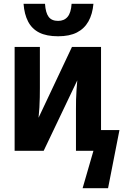

<svg xmlns="http://www.w3.org/2000/svg" viewBox="-20 -794 658 1011"><path d="M415 197 472 0H380V-219Q380 -244 380.5 -270Q381 -296 383 -322Q385 -348 387 -371L210 0H57V-547H190V-330Q190 -306 189.5 -280.5Q189 -255 187.5 -228Q186 -201 183 -174L359 -547H512V-109H609L549 197ZM286 -603Q225 -603 186.5 -622.5Q148 -642 128 -680.5Q108 -719 104 -774H217Q220 -727 236 -705.5Q252 -684 286 -684Q318 -684 336 -705.5Q354 -727 357 -774H472Q467 -719 445.5 -681Q424 -643 385 -623Q346 -603 286 -603Z"/></svg>

Font: Noto Sans Display Condensed
Style: Bold
Weight: 700
Width: 3
Designer: Monotype Design Team
Foundry: Monotype Imaging Inc.
Version: Version 2.003